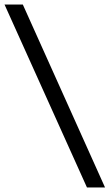

<svg xmlns="http://www.w3.org/2000/svg" viewBox="-53 -727 485 850"><path d="M48 -707 412 103H332L-33 -707Z"/></svg>

Font: Hind
Style: Regular
Weight: 400
Designer: Manushi Parikh, Satya Rajpurohit
Foundry: Indian Type Foundry
Version: Version 2.000;PS 1.0;hotconv 1.0.79;makeotf.lib2.5.61930